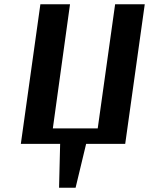

<svg xmlns="http://www.w3.org/2000/svg" viewBox="-20 -670 694 894"><path d="M226 -72H435L516 -650H654L563 0H381L332 204H255L260 0H77L168 -650H306Z"/></svg>

Font: Arsenal
Style: Bold Italic
Weight: 700
Italic angle: -9.10001°
Designer: Andrij Shevchenko
Foundry: Stairsfor
Version: Version 2.001;PS 002.001;hotconv 1.0.88;makeotf.lib2.5.64775